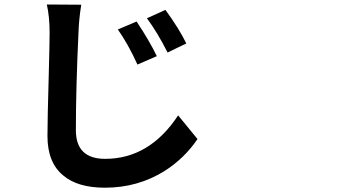

<svg xmlns="http://www.w3.org/2000/svg" viewBox="-20 -788 1540 871"><path d="M456.1 63.5Q332 63.5 266.6 7.8Q195.3 -50.8 195.3 -170.9Q195.3 -243.2 201.2 -450.2Q205.1 -600.6 205.1 -637.7Q205.1 -712.9 192.4 -767.6L348.6 -766.6Q337.9 -700.2 335.9 -637.7Q324.2 -386.7 324.2 -197.3Q324.2 -67.4 457 -67.4Q658.2 -67.4 788.1 -264.6L876 -157.2Q816.4 -69.3 725.6 -11.7Q604.5 63.5 456.1 63.5ZM603.5 -495.1Q561.5 -587.9 514.6 -654.3L599.6 -690.4Q658.2 -602.5 691.4 -533.2ZM740.2 -549.8Q694.3 -640.6 646.5 -705.1L730.5 -743.2Q793 -657.2 825.2 -590.8Z"/></svg>

Font: Bpmf GenYo Gothic B
Style: B
Weight: 700
Foundry: But Ko
Version: Version 1.320